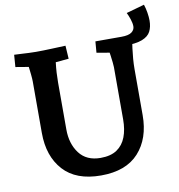

<svg xmlns="http://www.w3.org/2000/svg" viewBox="-93 -939 968 1039"><g transform="rotate(-10 391.0 -420.0)"><path d="M379.2 15Q242 15 172.3 -62.1Q102.5 -139.3 102.5 -267.3V-550.4Q102.5 -563.9 99.9 -589.5Q97.2 -615 94 -640.6Q90.8 -666.2 88.5 -679.2L145.6 -622.9L23.4 -643.4L28.4 -710Q37.6 -710 61 -708.5Q84.4 -707 109.5 -706Q134.6 -705 147.5 -705Q187.1 -705 234 -707Q280.9 -709 310.5 -710L315.1 -637.7L191.9 -626.5L249.3 -679.2Q246.4 -656.1 243 -629.5Q239.7 -602.9 238 -575.3Q236.4 -547.6 236.4 -520.4V-262.5Q236.4 -184.3 276 -131.6Q315.7 -79 392.9 -79Q448.8 -79 482.8 -102Q516.7 -124.9 532.6 -166.2Q548.5 -207.5 548.5 -262.5V-550.4Q548.5 -560.3 546.5 -577.3Q544.5 -594.3 542 -613.6Q539.5 -633 536.6 -650.4Q533.8 -667.8 532.2 -679.2L590.9 -622.5L469 -643.4L474 -705Q491.7 -705 513.2 -705Q534.7 -705 553.7 -705Q572.6 -705 582.2 -705L671.3 -679.2Q668.4 -659.9 664.7 -632.8Q661.1 -605.7 658.8 -576.7Q656.5 -547.6 656.5 -520.4V-267.3Q656.5 -139.3 586.4 -62.1Q516.4 15 379.2 15ZM582.2 -654V-705H617.3Q656.5 -705 673.5 -717.7Q690.5 -730.4 690.5 -749.7Q690.5 -766.7 683 -789.2Q675.5 -811.7 667.5 -826.7L767.2 -854.7Q774.4 -833.3 778.3 -808.8Q782.2 -784.4 782.2 -765.3Q782.2 -730.9 769.5 -705.9Q756.9 -680.9 722.6 -667.5Q688.4 -654 622.3 -654Z"/></g></svg>

Font: Andada Pro
Style: Regular
Weight: 400
Designer: Carolina Giovagnoli
Foundry: Huerta Tipografica
Version: Version 3.003